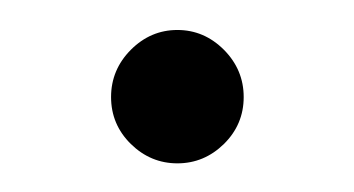

<svg xmlns="http://www.w3.org/2000/svg" viewBox="-20 -96 240 130"><path d="M68.6 1.5Q55.2 -11.7 55.2 -30.3Q55.2 -48.8 68.6 -62.3Q82 -75.7 100.1 -75.7Q118.2 -75.7 131.6 -62.3Q145 -48.8 145 -30.3Q145 -11.7 131.6 1.5Q118.2 14.6 100.1 14.6Q82 14.6 68.6 1.5Z"/></svg>

Font: Spartan MB
Style: Regular
Weight: 400
Designer: Matt Bailey, Mirko Velimirovic
Foundry: Matt Bailey
Version: Version 1.005